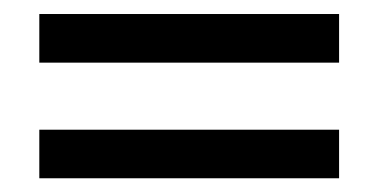

<svg xmlns="http://www.w3.org/2000/svg" viewBox="-20 -397 540 274"><path d="M36.1 -211.9H463.9V-142.6H36.1ZM36.1 -377H463.9V-307.6H36.1Z"/></svg>

Font: BabelStone Marchen
Style: Regular
Weight: 400
Designer: Andrew West
Foundry: Andrew West
Version: Version 9.003 2021-11-11